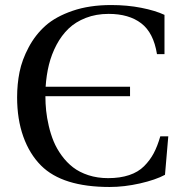

<svg xmlns="http://www.w3.org/2000/svg" viewBox="-20 -727 724 762"><path d="M47.9 -340.8Q47.9 -393.1 57.6 -441.4Q67.4 -489.7 93.8 -539.3Q120.1 -588.9 160.6 -625Q201.2 -661.1 268.1 -684.1Q335 -707 420.9 -707Q485.4 -707 540.8 -696Q596.2 -685.1 632.8 -668V-512.2H603Q589.4 -597.2 540.5 -634.5Q491.7 -671.9 411.1 -671.9Q361.3 -671.9 320.6 -656Q279.8 -640.1 252 -613.3Q224.1 -586.4 204.3 -549.1Q184.6 -511.7 174.3 -470.5Q164.1 -429.2 161.1 -382.8H496.1V-345.2H160.2V-344.2Q160.2 -316.4 163.1 -288.1Q166 -259.8 173.6 -227.1Q181.2 -194.3 193.1 -165.5Q205.1 -136.7 224.9 -109.6Q244.6 -82.5 269.8 -63Q294.9 -43.5 330.8 -31.7Q366.7 -20 409.2 -20Q456.5 -20 492.4 -32Q528.3 -43.9 551.8 -67.4Q575.2 -90.8 590.1 -118.9Q605 -147 616.2 -186H647.9L634.8 -33.2Q597.7 -13.2 535.4 1Q473.1 15.1 415 15.1Q228 15.1 143.1 -69.8Q97.2 -115.7 72.5 -184.8Q47.9 -253.9 47.9 -340.8Z"/></svg>

Font: Heuristica
Style: Regular
Weight: 400
Version: Version 1.0.2